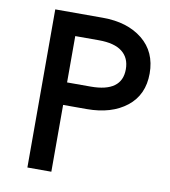

<svg xmlns="http://www.w3.org/2000/svg" viewBox="-79 -758 729 825"><g transform="rotate(10 286.0 -345.0)"><path d="M95.7 0V-689.9H303.2Q410.6 -689.9 476.8 -636.5Q543 -583 543 -488.8Q543 -395.5 477.1 -343.5Q411.1 -291.5 303.2 -291.5H200.2V0ZM200.2 -389.6H303.2Q439 -389.6 439 -488.8Q439 -538.6 405 -565.2Q371.1 -591.8 303.2 -591.8H200.2Z"/></g></svg>

Font: HK Grotesk SemiBold Legacy
Style: Regular
Weight: 600
Designer: Alfredo Marco Pradil
Foundry: Hanken Design Co.
Version: Version 2.022;PS 002.022;hotconv 1.0.88;makeotf.lib2.5.64775